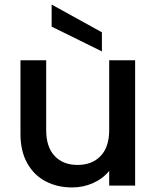

<svg xmlns="http://www.w3.org/2000/svg" viewBox="-20 -816 689 844"><path d="M574 -551V0H460V-65Q433 -31 389.5 -11.5Q346 8 297 8Q232 8 180.5 -19Q129 -46 99.5 -99Q70 -152 70 -227V-551H183V-244Q183 -170 220 -130.5Q257 -91 321 -91Q385 -91 422.5 -130.5Q460 -170 460 -244V-551ZM428 -674V-590L207 -699V-796Z"/></svg>

Font: IBM-Poppins
Style: Poppins-Medium
Weight: 500
Designer: Mike Abbink, Paul van der Laan, Pieter van Rosmalen, Ben Mitchell, Mark Frömberg
Foundry: Bold Monday
Version: Version 1.1